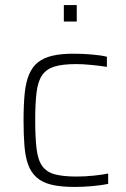

<svg xmlns="http://www.w3.org/2000/svg" viewBox="-20 -730 498 758"><path d="M275 8Q219 8 182.5 -1Q146 -10 124 -30Q102 -50 91 -80.5Q80 -111 76.5 -154.5Q73 -198 73 -254Q73 -317 77.5 -361.5Q82 -406 95 -436.5Q108 -467 130.5 -484.5Q153 -502 187 -510Q221 -518 270 -518Q304 -518 341 -515Q378 -512 402 -506V-466Q377 -470 342.5 -473.5Q308 -477 281 -477Q228 -477 196 -467.5Q164 -458 147 -434Q130 -410 124.5 -366.5Q119 -323 119 -256Q119 -186 124.5 -141.5Q130 -97 147.5 -73.5Q165 -50 197.5 -41.5Q230 -33 283 -33Q314 -33 349 -36.5Q384 -40 407 -45V-4Q384 1 347 4.5Q310 8 275 8ZM232 -645V-710H283V-645Z"/></svg>

Font: Saira Thin ExtraLight
Style: Regular
Weight: 250
Version: Version 1.101